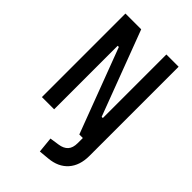

<svg xmlns="http://www.w3.org/2000/svg" viewBox="-271 -793 1127 1127"><g transform="rotate(45 293.0 -229.0)"><path d="M289.6 234.4 279.8 136.7 338.4 127.9Q375 122.6 393.6 102.1Q412.1 81.5 412.1 42V0H382.8L183.6 -527.3H173.8V0H72.3V-693.4H203.1L402.3 -166H412.1V-693.4H513.7V46.9Q513.7 126.5 471.7 174.1Q429.7 221.7 353 228.5Z"/></g></svg>

Font: CaskaydiaMono NF
Style: Regular
Weight: 400
Designer: Aaron Bell
Foundry: Saja Typeworks
Version: Version 2111.001; ttfautohint (v1.8.4);Nerd Fonts 3.1.1